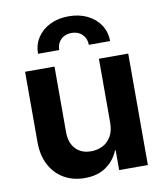

<svg xmlns="http://www.w3.org/2000/svg" viewBox="-84 -820 773 898"><g transform="rotate(-10 302.0 -371.0)"><path d="M407.7 -226.1V-529.3H546.9V0H410.6V-93.8H407.2Q389.2 -48.3 348.1 -19.5Q307.1 9.3 246.1 8.8Q191.9 8.8 149.2 -15.4Q106.4 -39.6 81.8 -85.4Q57.1 -131.3 57.1 -195.3V-529.3H196.8V-218.3Q196.8 -166.5 224.4 -137.7Q252 -108.9 298.3 -109.4Q327.6 -109.4 352.5 -122.1Q377.4 -134.8 392.6 -160.9Q407.7 -187 407.7 -226.1ZM131.3 -601.6Q131.3 -644.5 153.1 -678Q174.8 -711.4 213.6 -730.5Q252.4 -749.5 302.2 -749.5Q352.5 -749.5 391.1 -730.5Q429.7 -711.4 451.7 -678Q473.6 -644.5 473.6 -601.6H372.6Q372.6 -631.8 353 -651.1Q333.5 -670.4 302.2 -670.4Q271 -670.4 251.5 -651.1Q231.9 -631.8 231.9 -601.6Z"/></g></svg>

Font: Inter Cardless Tabular Bold
Style: Bold
Weight: 700
Designer: Rasmus Andersson
Foundry: rsms
Version: Version 4.000;git-4fc901f